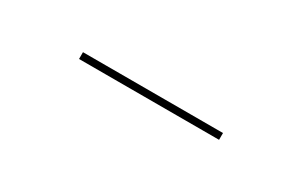

<svg xmlns="http://www.w3.org/2000/svg" viewBox="6 -783 538 342"><g transform="rotate(30 275.0 -612.0)"><path d="M419 -605H131V-619H419Z"/></g></svg>

Font: Work Sans Hairline
Style: Regular
Weight: 400
Designer: Wei Huang
Foundry: Wei Huang
Version: Version 1.032